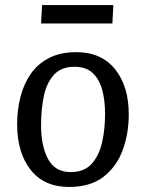

<svg xmlns="http://www.w3.org/2000/svg" viewBox="-20 -728 579 762"><path d="M254 14Q155 14 101.5 -54Q48 -122 48 -235Q48 -291 61 -342.5Q74 -394 101.5 -434Q129 -474 174 -497.5Q219 -521 283 -521Q382 -521 436.5 -453.5Q491 -386 491 -274Q491 -198 467 -132.5Q443 -67 391 -26.5Q339 14 254 14ZM260 -45Q314 -45 343.5 -77.5Q373 -110 385 -162.5Q397 -215 397 -275Q397 -330 385.5 -372Q374 -414 347.5 -438.5Q321 -463 275 -463Q222 -463 193 -430Q164 -397 153.5 -344.5Q143 -292 143 -231Q143 -148 171 -96.5Q199 -45 260 -45ZM147 -708H430L426 -635H143Z"/></svg>

Font: Literata 12pt
Style: Italic
Weight: 400
Italic angle: -2°
Designer: Latin by Veronika Burian and Jose Scaglione. Greek by Irene Vlachou. Cyrillic by Vera Evstafieva
Foundry: TypeTogether
Version: Version 3.002